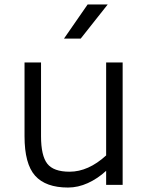

<svg xmlns="http://www.w3.org/2000/svg" viewBox="-20 -829 665 861"><path d="M90 0ZM530 -549V0H456V-63Q418 -28 374 -8Q330 12 285 12Q185 12 137.5 -41Q90 -94 90 -218V-549H164V-218Q164 -131 192 -95Q220 -59 292 -59Q376 -59 456 -132V-549ZM373 -809H463L342 -656H267Z"/></svg>

Font: Biryani Light
Style: Regular
Weight: 300
Designer: Dan Reynolds and Mathieu Réguer
Foundry: Dan Reynolds and Mathieu Réguer
Version: Version 1.004; ttfautohint (v1.1) -l 5 -r 5 -G 72 -x 0 -D la